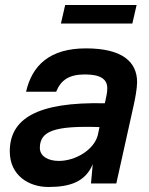

<svg xmlns="http://www.w3.org/2000/svg" viewBox="-20 -732 593 766"><path d="M323 -539C178 -539 108 -471 84 -366H204C223 -413 256 -435 319 -435C381 -435 408 -416 408 -380C408 -362 404 -347 401 -332L398 -320C127 -326 19 -258 19 -128C19 -32 95 14 173 14C260 14 321 -7 350 -77L343 0H444L512 -306C519 -336 527 -380 527 -404C527 -486 467 -539 323 -539ZM139 -142C139 -209 197 -231 377 -225L370 -192C354 -133 280 -90 215 -90C171 -90 139 -109 139 -142ZM223 -638H508L525 -712H240Z"/></svg>

Font: Nacelle SemiBold
Style: Italic
Weight: 600
Italic angle: -12°
Designer: Sora Sagano
Foundry: Sora Sagano
Version: Version 1.000;FEAKit 1.0